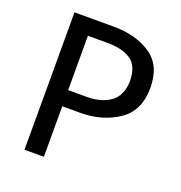

<svg xmlns="http://www.w3.org/2000/svg" viewBox="-124 -786 840 893"><g transform="rotate(20 296.0 -340.0)"><path d="M94 0V-680H289Q397 -680 471.5 -631Q546 -582 546 -468Q545 -355 465.5 -302.5Q386 -250 279 -250H190V0ZM288 -599H190V-330H283Q352 -330 397.5 -361.5Q443 -393 446 -464Q446 -541 403.5 -570Q361 -599 288 -599Z"/></g></svg>

Font: Palanquin Medium
Style: Regular
Weight: 500
Designer: Pria Ravichandran
Version: Version 1.0.4